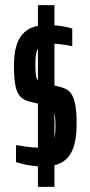

<svg xmlns="http://www.w3.org/2000/svg" viewBox="-20 -716 350 744"><path d="M148 -71Q128 -71 107.5 -73.5Q87 -76 70 -80Q53 -84 42 -88V-154Q47 -153 57 -151.5Q67 -150 79.5 -148Q92 -146 105 -145Q118 -144 128 -144Q159 -144 173 -153.5Q187 -163 191 -181Q195 -199 195 -226Q195 -261 191.5 -277.5Q188 -294 181 -299Q174 -304 160 -307L99 -321Q73 -327 59 -341.5Q45 -356 39.5 -385.5Q34 -415 34 -463Q34 -504 42 -533.5Q50 -563 66 -582Q82 -601 106 -610Q130 -619 163 -619Q183 -619 201 -617Q219 -615 234 -612Q249 -609 260 -605V-537Q251 -539 236.5 -541.5Q222 -544 206.5 -545.5Q191 -547 177 -547Q161 -547 149.5 -543.5Q138 -540 130.5 -531.5Q123 -523 120 -508Q117 -493 117 -469Q117 -438 119.5 -423Q122 -408 129 -403.5Q136 -399 149 -395L210 -380Q232 -375 246.5 -363.5Q261 -352 269 -322.5Q277 -293 277 -234Q277 -178 263.5 -141.5Q250 -105 221.5 -88Q193 -71 148 -71ZM127 8V-696H191V8Z"/></svg>

Font: Saira UltraCondensed SemiBold
Style: Regular
Weight: 600
Width: 1
Designer: Hector Gatti with collaboration of the Omnibus-Type team
Foundry: Omnibus-Type
Version: Version 1.101